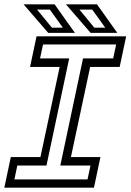

<svg xmlns="http://www.w3.org/2000/svg" viewBox="-37 -868 604 888"><path d="M-17 0 13 -141.5H150L239 -558.5H102L132 -700H546.5L516.5 -558.5H380L291 -141.5H427.5L397.5 0ZM29.5 -38.2H367.8L381.5 -102.5H242L347 -598H486.5L500.2 -662.2H162L148.2 -598H283L178 -102.5H43.2ZM505.5 -716H382L268 -848H411.5ZM449.8 -740 389.5 -823.5H330.5L399.2 -740ZM309.5 -716H186L72 -848H215.5ZM253.8 -740 193.5 -823.5H134.5L203.2 -740Z"/></svg>

Font: Tourney Thin
Style: Italic
Weight: 100
Italic angle: -12°
Designer: Tyler Finck
Foundry: Etcetera Type Co
Version: Version 1.015